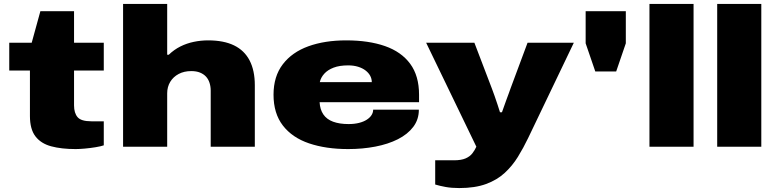

<svg xmlns="http://www.w3.org/2000/svg" viewBox="-20 -745 3946 975"><path d="M364 12Q292 12 240 -2Q188 -16 160 -52.5Q132 -89 132 -156V-387H27V-528H141L185 -688H356V-528H507V-387H356V-210Q356 -171 374 -150Q392 -129 444 -129H507V-7Q493 -2 466 2.5Q439 7 411 9.5Q383 12 364 12Z M605 0V-725H829V-467H837Q864 -493 896 -509Q928 -525 964 -532.5Q1000 -540 1037 -540Q1116 -540 1168.5 -514.5Q1221 -489 1247.5 -438Q1274 -387 1274 -312V0H1050V-285Q1050 -306 1044 -324.5Q1038 -343 1026 -356Q1014 -369 995.5 -376.5Q977 -384 951 -384Q915 -384 887.5 -369.5Q860 -355 844.5 -329.5Q829 -304 829 -271V0Z M1748 12Q1635 12 1549.5 -17Q1464 -46 1416.5 -107.5Q1369 -169 1369 -264Q1369 -357 1416 -418.5Q1463 -480 1546 -510Q1629 -540 1738 -540Q1852 -540 1935 -511Q2018 -482 2063 -421Q2108 -360 2108 -264V-226H1603Q1605 -189 1622 -164Q1639 -139 1671.5 -127Q1704 -115 1750 -115Q1780 -115 1803.5 -121Q1827 -127 1843 -137.5Q1859 -148 1867 -161Q1875 -174 1875 -188H2107Q2107 -138 2078.5 -100.5Q2050 -63 2000.5 -38Q1951 -13 1886 -0.5Q1821 12 1748 12ZM1604 -328H1868Q1868 -345 1860 -360Q1852 -375 1836.5 -387Q1821 -399 1798.5 -406Q1776 -413 1748 -413Q1704 -413 1674 -401.5Q1644 -390 1626.5 -370.5Q1609 -351 1604 -328Z M2312 210Q2273 210 2243 204.5Q2213 199 2190 192V69H2285Q2322 69 2344 59.5Q2366 50 2378.5 34Q2391 18 2399 0L2144 -528H2389L2478 -295Q2484 -280 2491.5 -258Q2499 -236 2506.5 -214Q2514 -192 2519 -175H2529Q2534 -188 2539.5 -204.5Q2545 -221 2551.5 -238Q2558 -255 2563.5 -270.5Q2569 -286 2573 -297L2659 -528H2894L2662 -44Q2638 6 2610 51.5Q2582 97 2543 133Q2504 169 2448 189.5Q2392 210 2312 210Z M3003 -382 2954 -525V-688H3158V-525L3109 -382Z M3278 0V-725H3502V0Z M3622 0V-725H3846V0Z"/></svg>

Font: Archivo SemiBold Expanded Black
Style: Regular
Weight: 900
Width: 7
Version: Version 2.001